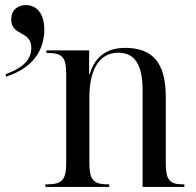

<svg xmlns="http://www.w3.org/2000/svg" viewBox="-20 -734 770 754"><path d="M3 -443V-433C112 -467 154 -540 154 -618C154 -682 123 -714 82 -714C49 -714 24 -694 24 -658C24 -591 103 -615 103 -546C103 -494 61 -464 3 -443ZM158 0H409V-10H404C347 -10 331 -28 331 -94V-352C331 -453 365 -527 445 -527C514 -527 540 -472 540 -379V0H704V-10H699C645 -10 631 -28 631 -95V-354C631 -488 579 -546 471 -546C414 -546 356 -524 332 -442H330V-536H162V-526H167C225 -526 240 -509 240 -443V-95C240 -28 224 -10 165 -10H158Z"/></svg>

Font: Noto Serif Display SemiCondensed
Style: Regular
Weight: 400
Width: 4
Designer: Monotype Design Team
Foundry: Monotype Imaging Inc.
Version: Version 2.009